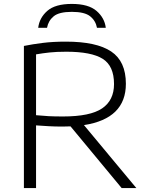

<svg xmlns="http://www.w3.org/2000/svg" viewBox="-20 -960 757 980"><path d="M102 0V-725.5Q146.5 -734.5 198.5 -741Q250.5 -747.5 316.5 -747.5Q472.5 -747.5 547.5 -697.2Q622.5 -647 622.5 -532.5Q622.5 -354.5 408.5 -321.5L676 0H601L340 -315Q320.5 -314 299 -314Q260 -314 229.5 -315.8Q199 -317.5 164 -320V0ZM301.5 -365.5Q440.5 -365.5 501.2 -406.8Q562 -448 562 -531Q562 -623.5 504.2 -659.8Q446.5 -696 318.5 -696Q268 -696 233.2 -692.2Q198.5 -688.5 164 -682.5V-372Q201.5 -368.5 229.2 -367Q257 -365.5 301.5 -365.5ZM175 -818Q181 -869 221.5 -904.5Q262 -940 346.5 -940Q431.5 -940 472.8 -904.2Q514 -868.5 520 -818H475Q468.5 -854 440.2 -876.8Q412 -899.5 346.5 -899.5Q281.5 -899.5 254 -876.8Q226.5 -854 220 -818Z"/></svg>

Font: Encode Sans Expanded Expanded Light
Style: Regular
Weight: 300
Width: 7
Designer: Multiple Designers
Foundry: Impallari Type
Version: Version 3.000; ttfautohint (v1.8.3) -l 8 -r 50 -G 200 -x 14 